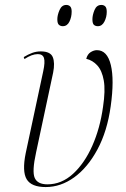

<svg xmlns="http://www.w3.org/2000/svg" viewBox="-20 -747 510 777"><path d="M165 10Q107 10 88 -21.5Q69 -53 84 -127L155 -459Q163 -496 158 -512Q153 -528 133 -528Q109 -528 79 -508L76 -516Q94 -527 110.5 -533Q127 -539 145 -539Q184 -539 193.5 -516Q203 -493 195 -453L126 -130Q109 -53 120.5 -27Q132 -1 172 -1Q229 -1 275.5 -43.5Q322 -86 353.5 -157Q385 -228 397 -315Q407 -381 400 -421Q393 -461 374 -482Q355 -503 329 -509Q334 -528 347 -536Q360 -544 372 -544Q414 -544 428.5 -484Q443 -424 428 -317Q414 -216 374.5 -142.5Q335 -69 280.5 -29.5Q226 10 165 10ZM376 -641Q366 -641 360 -646.5Q354 -652 354 -669Q354 -686 362.5 -706.5Q371 -727 390 -727Q400 -727 406 -721Q412 -715 412 -699Q412 -678 402.5 -659.5Q393 -641 376 -641ZM234 -641Q225 -641 218.5 -646.5Q212 -652 212 -669Q212 -686 221 -706.5Q230 -727 248 -727Q258 -727 264 -721Q270 -715 270 -700Q270 -678 261 -659.5Q252 -641 234 -641Z"/></svg>

Font: Noto Serif Display Condensed ExtraLight
Style: Italic
Weight: 200
Width: 3
Italic angle: -12°
Designer: Monotype Design Team
Foundry: Monotype Imaging Inc.
Version: Version 2.009